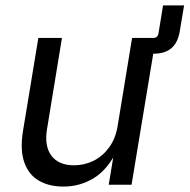

<svg xmlns="http://www.w3.org/2000/svg" viewBox="-20 -687 705 714"><path d="M496.1 -487.3 505.9 -545.9H549.8Q566.4 -545.9 569.3 -562.5L586.4 -667H664.6L648.4 -570.3Q641.6 -528.8 617.7 -508.1Q593.8 -487.3 551.8 -487.3ZM216.3 6.8Q161.6 6.8 123.8 -15.6Q85.9 -38.1 70.1 -84Q54.2 -129.9 65.4 -199.2L122.6 -545.9H210.4L154.8 -206.5Q144.5 -144 171.1 -108.2Q197.8 -72.3 255.4 -72.3Q293.9 -72.3 327.9 -89.1Q361.8 -106 385.7 -138.7Q409.7 -171.4 417.5 -218.8L471.2 -545.9H559.6L469.2 0H384.3L406.2 -132.3H418Q380.4 -55.7 328.6 -24.4Q276.9 6.8 216.3 6.8Z"/></svg>

Font: Adwaita Sans
Style: Italic
Weight: 400
Italic angle: -9.39999°
Designer: Rasmus Andersson
Foundry: rsms
Version: Version 4.001;git-9221beed3